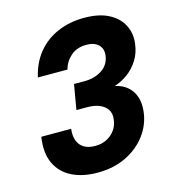

<svg xmlns="http://www.w3.org/2000/svg" viewBox="-108 -804 832 908"><g transform="rotate(-15 308.5 -350.0)"><path d="M259 12Q187 12 134.5 -14Q82 -40 57.5 -92Q33 -144 45 -221H191Q187 -189 195.5 -164.5Q204 -140 225.5 -126.5Q247 -113 281 -113Q313 -113 338 -126Q363 -139 378.5 -161Q394 -183 397 -211Q401 -240 388.5 -259.5Q376 -279 351 -289.5Q326 -300 290 -300H238L259 -422H311Q360 -422 396 -445.5Q432 -469 438 -514Q442 -547 421.5 -566.5Q401 -586 363 -586Q316 -586 286 -559.5Q256 -533 247 -496H102Q117 -564 156.5 -612.5Q196 -661 255 -686.5Q314 -712 385 -712Q458 -712 505 -687.5Q552 -663 573 -621.5Q594 -580 587 -530Q582 -488 561 -454Q540 -420 509 -397Q478 -374 442 -363Q478 -356 502.5 -335Q527 -314 537.5 -282.5Q548 -251 543 -210Q536 -149 498.5 -98.5Q461 -48 400 -18Q339 12 259 12Z"/></g></svg>

Font: DM Sans 11pt Black
Style: Italic
Weight: 900
Italic angle: -10°
Version: Version 4.004;gftools[0.9.30]